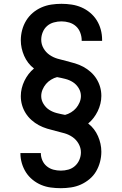

<svg xmlns="http://www.w3.org/2000/svg" viewBox="-20 -843 640 1006"><path d="M299 143Q272 143 246 139.5Q220 136 196 126Q172 116 151 99Q130 82 116 60Q102 38 94.5 12.5Q87 -13 87 -39Q87 -40 87 -40Q87 -40 87 -41H194Q194 -41 194 -40.5Q194 -40 194 -40Q194 -21 202 -2.5Q210 16 225.5 28.5Q241 41 260 46Q279 51 299 51Q319 51 338.5 45.5Q358 40 373 26.5Q388 13 396 -6Q404 -25 404 -45Q404 -68 392 -89.5Q380 -111 360.5 -124.5Q341 -138 318.5 -144.5Q296 -151 273 -156.5Q250 -162 227 -169Q204 -176 183.5 -187Q163 -198 145 -214Q127 -230 114.5 -250Q102 -270 95.5 -292.5Q89 -315 89 -339Q89 -339 89 -339Q89 -339 89 -340Q89 -360 94 -380.5Q99 -401 108 -419.5Q117 -438 129.5 -454.5Q142 -471 158 -484Q141 -497 128 -514Q115 -531 106.5 -550.5Q98 -570 93.5 -590.5Q89 -611 89 -632Q89 -659 96 -685.5Q103 -712 117 -735Q131 -758 151.5 -775.5Q172 -793 197 -804Q222 -815 248.5 -819Q275 -823 302 -823Q329 -823 355.5 -819Q382 -815 406.5 -804.5Q431 -794 452 -776.5Q473 -759 487 -736.5Q501 -714 508 -688Q515 -662 515 -635Q515 -633 515 -631.5Q515 -630 515 -629H408Q408 -630 408 -630.5Q408 -631 408 -632Q408 -652 400.5 -672Q393 -692 378 -705.5Q363 -719 343 -725Q323 -731 302 -731Q282 -731 262 -725.5Q242 -720 227 -707Q212 -694 204 -674.5Q196 -655 196 -635Q196 -611 208 -590Q220 -569 239.5 -555.5Q259 -542 281.5 -535.5Q304 -529 327 -523.5Q350 -518 373 -511Q396 -504 416.5 -493Q437 -482 455 -466Q473 -450 485.5 -430Q498 -410 504.5 -387.5Q511 -365 511 -341Q511 -341 511 -341Q511 -341 511 -340Q511 -320 506 -299.5Q501 -279 492 -260.5Q483 -242 470.5 -225.5Q458 -209 442 -196Q459 -183 472 -166Q485 -149 493.5 -129.5Q502 -110 506.5 -89.5Q511 -69 511 -48Q511 -21 504 5.5Q497 32 483.5 55Q470 78 449 95.5Q428 113 403.5 124Q379 135 352 139Q325 143 299 143ZM321 -241Q337 -245 352.5 -254.5Q368 -264 379 -277Q390 -290 397 -306.5Q404 -323 404 -340Q404 -362 392 -381.5Q380 -401 362 -412.5Q344 -424 322.5 -429.5Q301 -435 279 -439Q263 -435 247.5 -425.5Q232 -416 221 -403Q210 -390 203 -373.5Q196 -357 196 -340Q196 -340 196 -339.5Q196 -339 196 -339Q196 -318 208 -298.5Q220 -279 238 -267.5Q256 -256 277.5 -250.5Q299 -245 321 -241Z"/></svg>

Font: Iosevka Curly Slab SmBdEx
Style: Regular
Weight: 600
Width: 7
Monospace: yes
Designer: Belleve Invis
Foundry: Belleve Invis
Version: Version 11.1.0; ttfautohint (v1.8.3)